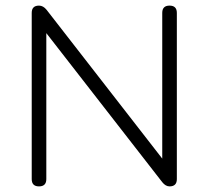

<svg xmlns="http://www.w3.org/2000/svg" viewBox="-20 -664 743 684"><path d="M145 -26Q145 0 119 0Q93 0 93 -26V-618Q93 -644 119 -644Q134 -644 146 -629L558 -99V-618Q558 -644 584 -644Q610 -644 610 -618V-26Q610 0 584 0Q570 0 558 -15L145 -546Z"/></svg>

Font: Jura
Style: Regular
Weight: 400
Designer: Daniel Johnson, Alexei Vanyashin
Foundry: Daniel Johnson
Version: Version 5.103